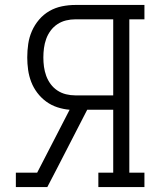

<svg xmlns="http://www.w3.org/2000/svg" viewBox="-20 -755 640 775"><path d="M44 0V-58H130L261 -312Q236 -314 211.5 -322Q187 -330 166.5 -345Q146 -360 130.5 -380.5Q115 -401 106 -424.5Q97 -448 93.5 -473Q90 -498 90 -523Q90 -551 94 -578Q98 -605 109 -630Q120 -655 138 -676Q156 -697 179.5 -710.5Q203 -724 230 -729.5Q257 -735 284 -735H563V-677H502V-58H563V0H377V-58H437V-312H332L209 -73L171 0ZM437 -370V-677H284Q265 -677 246.5 -672.5Q228 -668 212 -657.5Q196 -647 184.5 -631.5Q173 -616 166.5 -598Q160 -580 157.5 -561Q155 -542 155 -523Q155 -504 157.5 -485.5Q160 -467 166.5 -449Q173 -431 184.5 -415.5Q196 -400 212 -389.5Q228 -379 246.5 -374.5Q265 -370 284 -370Z"/></svg>

Font: Iosevka Etoile Light
Style: Regular
Weight: 300
Designer: Belleve Invis
Foundry: Belleve Invis
Version: Version 25.0.1; ttfautohint (v1.8.4)